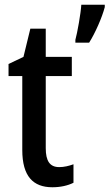

<svg xmlns="http://www.w3.org/2000/svg" viewBox="-20 -780 462 810"><path d="M422 -750V-760H323C321 -724 306 -640 298 -612V-600H356C381 -639 411 -707 422 -750ZM230 -75C190 -75 173 -101 173 -155V-459H283V-540H173V-659H108L79 -540L16 -510V-459H74V-147C74 -36 120 10 201 10C235 10 266 3 290 -9V-87C271 -80 250 -75 230 -75Z"/></svg>

Font: Noto Sans Devanagari Condensed Medium
Style: Regular
Weight: 500
Width: 3
Designer: Jelle Bosma - Monotype Design Team
Foundry: Monotype Imaging Inc.
Version: Version 2.004